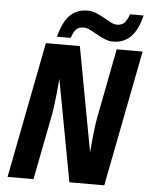

<svg xmlns="http://www.w3.org/2000/svg" viewBox="-57 -880 725 926"><g transform="rotate(5 305.5 -416.5)"><path d="M314 0 222.2 -493.2 216.3 -425.8Q207.5 -345.7 202.6 -320.3L140.1 0H14.6L142.6 -658.7H307.1L400.9 -152.3Q409.7 -269 421.9 -330.6L485.4 -658.7H610.8L482.9 0ZM464.8 -694.3Q443.4 -694.3 423.3 -702.9Q403.3 -711.4 384.8 -721.9Q366.2 -732.4 349.6 -741Q333 -749.5 318.4 -749.5Q294.9 -749.5 282 -736.8Q269 -724.1 259.8 -694.3H192.9Q212.4 -769 245.8 -800.8Q279.3 -832.5 329.6 -832.5Q351.6 -832.5 372.1 -824Q392.6 -815.4 410.9 -804.9Q429.2 -794.4 445.3 -785.9Q461.4 -777.3 475.6 -777.3Q500 -777.3 512.5 -791Q524.9 -804.7 534.7 -832.5H600.6Q582.5 -759.3 548.3 -726.8Q514.2 -694.3 464.8 -694.3Z"/></g></svg>

Font: Liberation Mono
Style: Bold Italic
Weight: 700
Italic angle: -12°
Monospace: yes
Designer: Steve Matteson
Foundry: Ascender Corporation
Version: Version 2.1.5